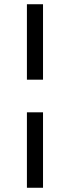

<svg xmlns="http://www.w3.org/2000/svg" viewBox="-20 -749 330 906"><path d="M107 137V-219H183V137ZM107 -373V-729H183V-373Z"/></svg>

Font: Arima
Style: Regular
Weight: 400
Designer: Joana Correia and Natanael Gama
Foundry: NDISCOVER
Version: Version 1.101;gftools[0.9.23]